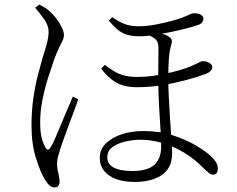

<svg xmlns="http://www.w3.org/2000/svg" viewBox="-20 -782 1040 841"><path d="M570 15Q525 15 490.5 3Q456 -9 436.5 -33Q417 -57 417 -91Q417 -127 443 -153Q469 -179 512 -193.5Q555 -208 608 -208Q681 -208 739.5 -188.5Q798 -169 839.5 -144Q881 -119 902 -100Q917 -86 925.5 -72.5Q934 -59 934 -43Q934 -32 929.5 -24.5Q925 -17 914 -17Q904 -17 895.5 -24Q887 -31 876 -41Q833 -86 785.5 -114Q738 -142 690 -156Q642 -170 595 -170Q565 -170 531 -162.5Q497 -155 473.5 -138.5Q450 -122 450 -93Q450 -63 478 -48Q506 -33 560 -33Q627 -33 656.5 -60.5Q686 -88 686 -141Q686 -161 684 -198.5Q682 -236 679 -280Q676 -324 674.5 -367Q673 -410 673 -441Q673 -467 673.5 -493.5Q674 -520 674 -542.5Q674 -565 674 -578Q673 -603 655 -615Q637 -627 622 -631L653 -644Q668 -641 680.5 -637.5Q693 -634 703.5 -630Q714 -626 723 -619Q731 -613 732.5 -605.5Q734 -598 730 -585Q722 -559 719.5 -522Q717 -485 717 -439Q717 -403 719.5 -355.5Q722 -308 725 -259Q728 -210 731 -170.5Q734 -131 734 -111Q734 -67 713.5 -39.5Q693 -12 656 1.5Q619 15 570 15ZM219 39Q206 39 195.5 29Q185 19 175 2Q157 -28 137.5 -89.5Q118 -151 118 -233Q118 -297 126.5 -354.5Q135 -412 147 -457Q159 -502 166 -527Q171 -543 177.5 -564Q184 -585 188.5 -605.5Q193 -626 193 -642Q193 -670 174 -697Q155 -724 134 -748L152 -762Q164 -756 176.5 -748.5Q189 -741 199 -731Q213 -719 227 -700.5Q241 -682 250.5 -662.5Q260 -643 260 -628Q260 -616 254 -604Q248 -592 238.5 -572.5Q229 -553 217 -521Q208 -494 193 -448.5Q178 -403 167 -350Q156 -297 156 -247Q156 -204 162.5 -178.5Q169 -153 179 -136Q184 -127 189.5 -126.5Q195 -126 201 -136Q209 -147 221.5 -176Q234 -205 248.5 -240Q263 -275 277 -307.5Q291 -340 299 -359L323 -347Q316 -327 305 -297.5Q294 -268 282 -236Q270 -204 260.5 -177.5Q251 -151 246 -136Q239 -114 234.5 -97Q230 -80 230 -68Q230 -45 235.5 -23Q241 -1 241 15Q241 25 235.5 32Q230 39 219 39ZM579 -400Q547 -400 520 -407.5Q493 -415 469.5 -433.5Q446 -452 423 -481L439 -498Q459 -483 478 -471Q497 -459 521.5 -452Q546 -445 582 -445Q618 -445 649 -449.5Q680 -454 699 -458Q738 -466 771 -476Q804 -486 826 -496Q846 -505 854 -509.5Q862 -514 866 -514Q872 -514 880 -513Q888 -512 894.5 -508Q901 -504 905.5 -499.5Q910 -495 910 -488Q910 -480 902.5 -471.5Q895 -463 878 -457Q844 -444 794 -431Q744 -418 699 -410Q668 -405 639 -402.5Q610 -400 579 -400ZM591 -623Q561 -623 538 -629.5Q515 -636 496 -651.5Q477 -667 457 -692L471 -707Q502 -686 527 -676.5Q552 -667 586 -667Q623 -667 662 -674.5Q701 -682 732.5 -690.5Q764 -699 776 -704Q800 -713 810.5 -718.5Q821 -724 829 -724Q841 -724 850 -721.5Q859 -719 865 -713.5Q871 -708 871 -699Q871 -692 866.5 -685.5Q862 -679 854 -675Q839 -669 807.5 -660.5Q776 -652 736.5 -643.5Q697 -635 658.5 -629Q620 -623 591 -623Z"/></svg>

Font: Noto Serif JP ExtraLight Light
Style: Regular
Weight: 300
Version: Version 2.003-H1;hotconv 1.1.1;makeotfexe 2.6.0